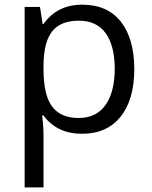

<svg xmlns="http://www.w3.org/2000/svg" viewBox="-20 -565 653 825"><path d="M317.9 -476.1Q241.2 -476.1 204.6 -430.7Q168 -385.3 167 -286.1V-268.1Q167 -155.3 204.6 -106.4Q242.2 -57.6 318.4 -58.1Q394.5 -58.1 433.6 -114.3Q472.7 -169.9 473.1 -269.5Q472.7 -369.1 433.6 -422.9Q394.5 -476.6 317.9 -476.1ZM557.1 -267.6Q556.6 -135.7 498 -63.5Q439.5 9.8 332 9.8Q224.6 9.8 167 -68.8H161.1Q167 -22 167 20V240.2H85.9V-535.2H151.9L163.1 -461.9H167Q225.6 -544.9 333.5 -544.9Q441.4 -544.9 499 -472.2Q556.6 -399.4 557.1 -267.6Z"/></svg>

Font: OpenSans-Regular
Style: Regular
Weight: 400
Foundry: Ascender Corporation
Version: Version 1.10